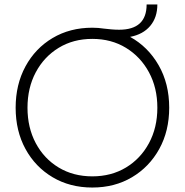

<svg xmlns="http://www.w3.org/2000/svg" viewBox="-20 -829 827 859"><path d="M393 10Q293 10 215.5 -36Q138 -82 94 -162.5Q50 -243 50 -347Q50 -451 94 -532Q138 -613 215.5 -659Q293 -705 393 -705Q420 -705 445 -701Q462 -699 479 -697.5Q496 -696 513 -696Q636 -696 636 -809H684Q684 -751 652 -713Q620 -675 562 -664Q642 -620 689.5 -537.5Q737 -455 737 -347Q737 -243 692.5 -162.5Q648 -82 570.5 -36Q493 10 393 10ZM393 -40Q478 -40 543.5 -79.5Q609 -119 646.5 -188.5Q684 -258 684 -347Q684 -436 646.5 -505.5Q609 -575 543.5 -615Q478 -655 393 -655Q308 -655 242.5 -615Q177 -575 140 -505.5Q103 -436 103 -347Q103 -258 140 -188.5Q177 -119 242.5 -79.5Q308 -40 393 -40Z"/></svg>

Font: Lexend ExtraLight
Style: Regular
Weight: 200
Designer: Bonnie Shaver-Troup, Thomas Jockin
Foundry: Lexend
Version: Version 1.007; ttfautohint (v1.8.3)